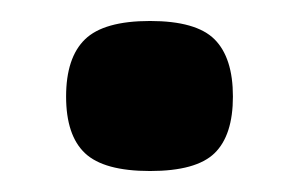

<svg xmlns="http://www.w3.org/2000/svg" viewBox="-20 -158 285 183"><path d="M43 -66Q43 -103 61 -120.5Q79 -138 123 -138Q167 -138 184.5 -120.5Q202 -103 202 -66Q202 -29 184.5 -12Q167 5 123 5Q79 5 61 -12Q43 -29 43 -66Z"/></svg>

Font: Georama SemiExpanded SemiBold
Style: Regular
Weight: 600
Width: 6
Designer: Jean-Baptiste Levee
Foundry: Production Type
Version: Version 1.001